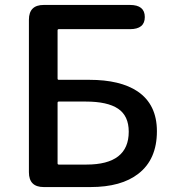

<svg xmlns="http://www.w3.org/2000/svg" viewBox="-20 -757 699 777"><path d="M157 0Q97 0 97 -60V-677Q97 -737 157 -737H506Q566 -737 566 -688Q566 -639 506 -639H218Q213 -639 213 -634V-439Q213 -434 218 -434H341Q467 -434 537 -387Q615 -334 615 -226Q615 -112 540 -54Q471 0 346 0ZM213 -96Q213 -91 218 -91H330Q501 -91 501 -224Q501 -288 458 -317Q415 -346 327 -346H218Q213 -346 213 -341Z"/></svg>

Font: Resource Han Rounded CN Medium
Style: Regular
Weight: 500
Designer: Cyano Hao (round all glyphs); Ryoko NISHIZUKA 西塚涼子 (kana, bopomofo & ideographs); Paul D. Hunt (Latin, Greek & Cyrillic)
Foundry: Cyano Hao
Version: 0.990